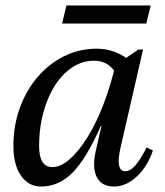

<svg xmlns="http://www.w3.org/2000/svg" viewBox="-20 -670 603 702"><path d="M130 12Q84 12 56.5 -28Q29 -68 29 -136Q29 -211 52.5 -275.5Q76 -340 117.5 -388.5Q159 -437 214.5 -464.5Q270 -492 334 -492Q369 -492 400.5 -480Q432 -468 459 -444L426 -296Q426 -369 399.5 -408.5Q373 -448 323 -448Q289 -448 259 -432.5Q229 -417 204 -388.5Q179 -360 161 -321Q143 -282 133 -235.5Q123 -189 123 -136Q123 -59 171 -59Q202 -59 235.5 -88.5Q269 -118 301 -170Q333 -222 359.5 -291.5Q386 -361 404 -441H450L399 -210H349Q296 -90 245.5 -39Q195 12 130 12ZM397 12Q351 12 333.5 -23Q316 -58 331 -122L404 -441H416L486 -489H503L420 -127Q411 -87 415.5 -65.5Q420 -44 436 -44Q456 -44 474 -64Q492 -84 516 -131L539 -120Q520 -62 480.5 -25Q441 12 397 12ZM207 -584 223 -650H531L515 -584Z"/></svg>

Font: Platypi Light
Style: Italic
Weight: 300
Italic angle: -13°
Designer: David Sargent
Foundry: Bolt Cutter Type
Version: Version 1.200